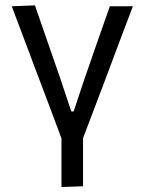

<svg xmlns="http://www.w3.org/2000/svg" viewBox="-20 -520 553 734"><path d="M215 195V9Q197 -40 178 -90Q159 -140 141 -188L108 -275.5Q87.5 -330 66.5 -385.8Q45.5 -441.5 25 -496L113.5 -499.5Q138.5 -428 162.2 -359.2Q186 -290.5 210.5 -220L252.5 -94H261.5L303.5 -220Q328 -291.5 352.2 -360.2Q376.5 -429 400 -496H488Q467 -441 446 -385.2Q425 -329.5 404.5 -274.5L371 -185.5Q334 -87.5 297.5 8V192Z"/></svg>

Font: Commissioner
Style: Regular
Weight: 400
Designer: Kostas Bartsokas
Foundry: Kostas Bartsokas
Version: Version 1.000; ttfautohint (v1.8.3)